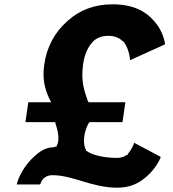

<svg xmlns="http://www.w3.org/2000/svg" viewBox="-20 -858 803 890"><path d="M382 -158H378L379 -162C364 -188 365 -237 390 -286H391L395 -292H547L548 -293L561 -383L560 -384H390L388 -390H387C372 -435 354 -478 365 -558C371 -604 387 -642 414 -668L416 -670C434 -685 456 -692 481 -692C512 -692 535 -682 552 -664H556V-660C578 -630 582 -591 583 -579L744 -652L745 -654C743 -667 735 -713 699 -755L692 -763C658 -802 602 -838 502 -838C416 -838 349 -810 298 -765L290 -758C233 -708 196 -638 185 -558C175 -489 189 -443 209 -400L217 -384H112L111 -383L98 -293L99 -292H236L237 -286C245 -263 260 -211 243 -183L242 -178H236C234 -177 230 -175 225 -175C197 -175 170 -160 147 -140L139 -133C97 -96 65 -39 58 -4V-3H164L167 -5C169 -9 172 -21 183 -32L186 -34C195 -41 207 -46 222 -46C320 -46 404 12 524 12C585 12 625 -10 655 -36L663 -43C699 -75 720 -115 725 -129L723 -132L602 -196C599 -188 591 -165 572 -144V-140H568C557 -132 541 -126 524 -126C457 -126 404 -141 382 -158Z"/></svg>

Font: Hussar Woodtype
Style: SeBdObl
Weight: 900
Foundry: Cannot Into Space Fonts
Version: Version 1.07